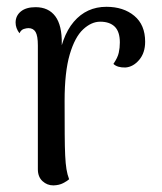

<svg xmlns="http://www.w3.org/2000/svg" viewBox="-20 -541 481 570"><path d="M138.5 9.4Q119.8 9.4 106.1 -3.3Q92.4 -16 92.4 -38.5V-406.2Q92.4 -434.6 85.6 -446.1Q78.8 -457.5 64.2 -457.5Q58.7 -457.5 50.7 -455Q42.7 -452.5 37.7 -442.3Q26.3 -457.5 26.3 -474Q26.3 -494.2 41.9 -507Q57.5 -519.7 85.7 -519.7Q124 -519.7 144.2 -492.7Q164.3 -465.7 163.4 -410.8V-345L151.4 -345.3Q161.1 -431.8 199 -476.3Q236.9 -520.8 296 -520.8Q346.5 -520.8 378.7 -494Q410.9 -467.3 410.9 -417.1Q410.9 -384 393.1 -363.1Q375.3 -342.2 352.2 -340.6Q328.2 -340.1 316.7 -351.3Q329.3 -369.7 332.5 -384.2Q335.8 -398.7 335.8 -414.9Q335.8 -446.9 320.7 -461.8Q305.5 -476.6 277.5 -476.6Q251.3 -476.6 226.8 -453.8Q202.2 -431 187 -379.3Q171.8 -327.5 171.8 -241.5Q171.8 -182.1 172.1 -143.1Q172.3 -104.2 173.5 -79.5Q174.7 -54.9 177.3 -38.9Q179.9 -22.8 185.2 -8.8Q179.4 -3.5 167.5 2.7Q155.6 8.9 138.5 9.4Z"/></svg>

Font: Arima Thin
Style: Regular
Weight: 100
Designer: Joana Correia and Natanael Gama
Foundry: NDISCOVER
Version: Version 1.101;gftools[0.9.23]